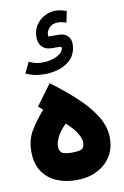

<svg xmlns="http://www.w3.org/2000/svg" viewBox="-96 -941 643 994"><g transform="rotate(-10 225.0 -443.5)"><path d="M85.9 -648.9Q100.1 -641.6 116.2 -637Q132.3 -632.3 156.2 -632.3Q199.2 -632.3 233.2 -649.4Q267.1 -666.5 267.1 -692.4Q267.1 -693.4 264.4 -695.1Q261.7 -696.8 252.4 -696.8H217.3Q184.6 -696.8 166 -715.1Q147.5 -733.4 147.5 -766.6Q147.5 -802.7 165 -829.3Q182.6 -856 210.7 -870.4Q238.8 -884.8 270.5 -884.8Q278.8 -884.8 295.7 -881.6Q312.5 -878.4 325.7 -873L314 -814.5Q304.7 -817.4 292 -820.1Q279.3 -822.8 270.5 -822.8Q241.7 -822.8 225.1 -805.4Q208.5 -788.1 208.5 -770Q208.5 -761.7 209.2 -760.5Q210 -759.3 219.7 -759.3H263.7Q293 -759.3 309.6 -742.9Q326.2 -726.6 326.2 -702.1Q326.2 -638.2 277.6 -604.5Q229 -570.8 155.3 -570.8Q125.5 -570.8 102.1 -576.4Q78.6 -582 58.6 -591.3ZM173.8 -520.5Q245.1 -467.3 303.7 -413.1Q362.3 -358.9 397 -302.7Q431.6 -246.6 431.6 -187.5Q431.6 -130.9 404.5 -89.1Q377.4 -47.4 330.8 -24.7Q284.2 -2 225.1 -2Q166 -2 119.1 -22.5Q72.3 -43 45.4 -84.2Q18.6 -125.5 18.6 -187.5Q18.6 -248 44.7 -293Q70.8 -337.9 116.7 -391.1L93.3 -411.6ZM219.2 -300.3Q185.5 -266.6 172.1 -238.3Q158.7 -210 158.7 -189.9Q158.7 -170.4 170.2 -158.4Q181.6 -146.5 224.6 -146.5Q269.5 -146.5 280.5 -156.7Q291.5 -167 291.5 -190.4Q291.5 -206.5 275.1 -235.8Q258.8 -265.1 219.2 -300.3Z"/></g></svg>

Font: Vazir Black FD-WOL-UI
Style: Black-FD-WOL-UI
Weight: 900
Designer: Saber Rastikerdar
Foundry: Saber Rastikerdar
Version: Version 30.0.0